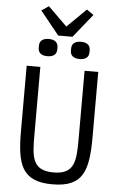

<svg xmlns="http://www.w3.org/2000/svg" viewBox="-68 -1119 736 1176"><g transform="rotate(5 300.0 -530.5)"><path d="M80 -698V-299C80 -92 110 12 300 12C490 12 520 -92 520 -299V-698H436V-279C436 -144 431 -61 300 -61C169 -61 164 -144 164 -279V-698ZM344 -899 460 -1043 418 -1073 301 -958 184 -1073 140 -1043 256 -899ZM201 -767C242 -767 258 -787 258 -813V-827C258 -853 242 -873 201 -873C160 -873 144 -853 144 -827V-813C144 -787 160 -767 201 -767ZM399 -767C440 -767 456 -787 456 -813V-827C456 -853 440 -873 399 -873C358 -873 342 -853 342 -827V-813C342 -787 358 -767 399 -767Z"/></g></svg>

Font: IBM Plex Mono
Style: Regular
Weight: 400
Monospace: yes
Designer: Mike Abbink, Paul van der Laan, Pieter van Rosmalen
Foundry: Bold Monday
Version: Version 2.004